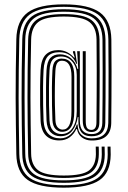

<svg xmlns="http://www.w3.org/2000/svg" viewBox="-20 -743 590 888"><path d="M275 125Q158.8 125 107.8 88.9Q56.8 52.8 55.5 -30.5Q54.2 -102.2 53.4 -165.6Q52.5 -229 52.4 -290.6Q52.2 -352.2 53 -418.1Q53.8 -484 55.5 -561.2Q57.2 -647.8 108.4 -685.2Q159.5 -722.8 275 -722.8Q391 -722.8 442.2 -685.1Q493.5 -647.5 495 -561Q495.8 -477.2 495.9 -412.8Q496 -348.2 495.5 -291.4Q495 -234.5 494.5 -173.8Q492.8 -91.2 401.5 -93.2Q377.2 -93.8 359 -107.2Q340.8 -120.8 336 -146.2H333Q323 -123.8 302.9 -108.6Q282.8 -93.5 254.2 -93.5Q215.5 -93.5 193 -115.5Q170.5 -137.5 167.8 -183.5Q166.2 -214.8 165.6 -257.1Q165 -299.5 165.5 -342.8Q166 -386 167.8 -420.2Q170.5 -469.2 191.6 -490.2Q212.8 -511.2 249.8 -511.2Q291.5 -511.2 322.5 -476.5H326L317.5 -501V-506.2H327.2L336.5 -447.8H333Q310.8 -501.5 254.5 -501.5Q218.5 -501.5 201.2 -482.5Q184 -463.5 181.5 -419.5Q179.5 -382.5 179.1 -339Q178.8 -295.5 179.5 -254.5Q180.2 -213.5 181.5 -184.5Q184 -143 204.4 -123.1Q224.8 -103.2 258.5 -103.2Q287.2 -103.2 307.6 -122.4Q328 -141.5 335.2 -167.5H338.8Q339.5 -135.5 356.9 -119.5Q374.2 -103.5 401.5 -103Q479.2 -101.8 480.8 -174Q481.5 -234.5 481.9 -291.2Q482.2 -348 482.1 -412.4Q482 -476.8 481.2 -560.8Q480 -641.2 432.6 -676.4Q385.2 -711.5 275 -711.5Q165.2 -711.5 118.1 -676.4Q71 -641.2 69.2 -561Q67.5 -484 66.8 -418.1Q66 -352.2 66.1 -290.8Q66.2 -229.2 67.1 -166Q68 -102.8 69.2 -30.8Q70.5 46.2 117.6 80Q164.8 113.8 275 113.8Q384.2 113.8 430.8 81.1Q477.2 48.5 478.2 -27.8Q478.5 -45 477.5 -65H491.2Q492.2 -45.2 492 -27.5Q491 55.2 440.2 90.1Q389.5 125 275 125ZM275 102.5Q170.5 102.5 127.2 71.1Q84 39.8 83 -31Q81.5 -102.8 80.8 -166Q80 -229.2 79.9 -290.6Q79.8 -352 80.5 -417.9Q81.2 -483.8 83 -560.8Q84.5 -635 127.8 -667.6Q171 -700.2 275 -700.2Q379.2 -700.2 422.8 -667.4Q466.2 -634.5 467.8 -560.2Q468.2 -476.8 468.4 -412.5Q468.5 -348.2 468.1 -291.6Q467.8 -235 467 -174.5Q466 -111.8 401.5 -112.8Q370.5 -113.2 356.1 -131.8Q341.8 -150.2 342.5 -182.5L342.8 -201.5H339.5Q334.2 -163.2 314.2 -138.1Q294.2 -113 259.8 -113Q232.2 -113 214.8 -130.8Q197.2 -148.5 195.2 -185.5Q193.8 -214.2 193.1 -255Q192.5 -295.8 192.9 -339Q193.2 -382.2 195.2 -418.8Q197.5 -458 212.9 -474.9Q228.2 -491.8 256.8 -491.8Q286.2 -491.8 308.8 -473Q331.2 -454.2 338.2 -424.2H341.8L336.8 -506.2H349.2V-185Q349.2 -123.8 401.5 -122.8Q452.2 -121.5 453.2 -174.8Q454 -235 454.4 -291.5Q454.8 -348 454.8 -412.2Q454.8 -476.5 454 -560Q452.8 -628.2 413 -658.5Q373.2 -688.8 275 -688.8Q177 -688.8 137.5 -658.6Q98 -628.5 96.8 -560.5Q95 -483.5 94.2 -417.8Q93.5 -352 93.6 -290.6Q93.8 -229.2 94.5 -166.1Q95.2 -103 96.8 -31.2Q97.8 33.2 137.1 62.2Q176.5 91.2 275 91.2Q372.5 91.2 411.2 63.2Q450 35.2 450.8 -28.2Q451.2 -44.8 450.2 -65H463.8Q464.8 -44.8 464.5 -28Q463.8 41.8 421 72.1Q378.2 102.5 275 102.5ZM275 80Q182.2 80 146.8 53.4Q111.2 26.8 110.2 -31.5Q109 -103.2 108.1 -166.4Q107.2 -229.5 107.2 -290.8Q107.2 -352 107.9 -417.6Q108.5 -483.2 110.2 -560.2Q111.8 -622 147.2 -649.9Q182.8 -677.8 275 -677.8Q367.5 -677.8 403.4 -649.8Q439.2 -621.8 440.2 -559.8Q441 -476.5 441 -412.4Q441 -348.2 440.6 -291.9Q440.2 -235.5 439.5 -175Q439 -131.5 401.5 -132.5Q362.8 -133.5 362.8 -185V-506.2H376.5V-185Q376.5 -161.8 382.1 -152.2Q387.8 -142.8 401.5 -142.2Q425.5 -141.5 426 -175.5Q426.5 -235.8 427 -292Q427.5 -348.2 427.4 -412.2Q427.2 -476.2 426.5 -559.5Q425.8 -615.2 393.8 -640.9Q361.8 -666.5 275 -666.5Q188.5 -666.5 156.9 -641Q125.2 -615.5 124 -560Q122.2 -483 121.5 -417.4Q120.8 -351.8 120.9 -290.6Q121 -229.5 121.9 -166.5Q122.8 -103.5 124 -31.8Q124.8 20 156.4 44.4Q188 68.8 275 68.8Q361.5 68.8 392 45.2Q422.5 21.8 423.5 -28.8Q423.8 -44.2 422.8 -65H436.5Q437.5 -44.5 437 -28.5Q436.2 28.5 401.5 54.2Q366.8 80 275 80ZM264 -123Q297.8 -123 316.4 -152.2Q335 -181.5 335 -228.8V-396.5Q335 -434 314.4 -457.9Q293.8 -481.8 261.5 -481.8Q235.8 -481.8 223.2 -467Q210.8 -452.2 209 -418Q207 -381.5 206.5 -338.5Q206 -295.5 206.8 -255.1Q207.5 -214.8 209 -186.2Q210.5 -153.8 225.9 -138.4Q241.2 -123 264 -123ZM267 -133.5Q249.5 -133.5 236.8 -146.5Q224 -159.5 222.5 -187Q221.2 -215.2 220.5 -255.4Q219.8 -295.5 220.1 -338.2Q220.5 -381 222.5 -417.2Q224.5 -449.8 236.1 -460.9Q247.8 -472 264.5 -472Q323.5 -472 323.5 -390.2V-228.5Q323.5 -133.5 267 -133.5ZM269.5 -143.5Q289.8 -143.5 300.1 -163.4Q310.5 -183.2 310.5 -228.5L310.8 -387.8Q310.8 -462.2 266.5 -462.2Q251.8 -462.2 244.8 -451.6Q237.8 -441 236.2 -416.2Q234.2 -380.5 233.8 -338.1Q233.2 -295.8 234 -255.9Q234.8 -216 236.2 -188Q237.2 -164 247 -153.8Q256.8 -143.5 269.5 -143.5Z"/></svg>

Font: Big Shoulders Inline Text
Style: Regular
Weight: 400
Designer: Patric King
Foundry: XO Type Co
Version: Version 1.000